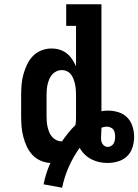

<svg xmlns="http://www.w3.org/2000/svg" viewBox="-20 -755 648 899"><path d="M271 124 184 108Q189 83 197 57.5Q205 32 216 8Q192 7 169.5 -3Q147 -13 131 -30.5Q115 -48 105 -70Q95 -92 89 -115Q83 -138 81 -162Q79 -186 79 -210V-310Q79 -334 81 -358.5Q83 -383 89.5 -406.5Q96 -430 106.5 -452.5Q117 -475 134 -492.5Q151 -510 174 -519Q197 -528 222 -528Q241 -528 259 -522.5Q277 -517 292 -505.5Q307 -494 317.5 -478Q328 -462 336 -445V-634H290V-735H455V-234Q463 -236 471 -236.5Q479 -237 487 -237Q511 -237 535 -229.5Q559 -222 576 -204.5Q593 -187 600.5 -163Q608 -139 608 -114Q608 -90 600.5 -65.5Q593 -41 575.5 -24Q558 -7 533.5 0.5Q509 8 484 8Q464 8 445 4Q426 0 408.5 -9Q391 -18 376.5 -32Q362 -46 353 -63Q323 -21 302 26.5Q281 74 271 124ZM270 -93Q284 -113 299.5 -132.5Q315 -152 333 -169Q335 -179 335.5 -189.5Q336 -200 336 -210V-310Q336 -323 335 -335.5Q334 -348 331.5 -360Q329 -372 324.5 -384Q320 -396 312.5 -406Q305 -416 293.5 -421.5Q282 -427 270 -427Q257 -427 245 -421.5Q233 -416 224.5 -406.5Q216 -397 211 -385Q206 -373 203 -360.5Q200 -348 199 -335.5Q198 -323 198 -310V-210Q198 -197 199 -184.5Q200 -172 203 -159.5Q206 -147 211 -135Q216 -123 224.5 -113.5Q233 -104 245 -98.5Q257 -93 270 -93ZM484 -67Q492 -67 500 -71.5Q508 -76 512 -83Q516 -90 517.5 -98Q519 -106 519 -114Q519 -123 517.5 -132Q516 -141 511 -148Q506 -155 497 -158.5Q488 -162 480 -162Q473 -162 467 -160.5Q461 -159 455 -157V-153Q455 -142 454 -131Q453 -120 453 -108Q453 -101 454.5 -94Q456 -87 460 -81Q464 -75 470.5 -71Q477 -67 484 -67Z"/></svg>

Font: Iosevka Plex Etoile
Style: Bold
Weight: 700
Designer: Belleve Invis
Foundry: Belleve Invis
Version: Version 25.1.1; ttfautohint (v1.8.4)